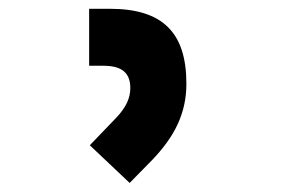

<svg xmlns="http://www.w3.org/2000/svg" viewBox="-20 -713 626 428"><path d="M269 -305.2 317.4 -354.5C369.6 -408.2 395.5 -460.9 395.5 -526.4C395.5 -641.1 341.8 -693.4 225.1 -693.4H178.7V-566.4H210.4C251.5 -566.4 270.5 -550.8 270.5 -516.6C270.5 -494.6 261.2 -473.6 238.8 -450.2L180.2 -389.2Z"/></svg>

Font: CaskaydiaCove Nerd Font
Style: Bold
Weight: 700
Designer: Aaron Bell
Foundry: Saja Typeworks
Version: Version 2111.1;Nerd Fonts 2.3.0